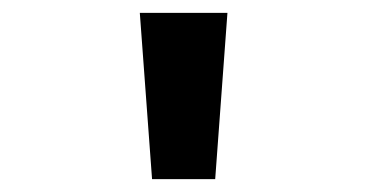

<svg xmlns="http://www.w3.org/2000/svg" viewBox="-20 -734 570 298"><path d="M216 -456 197 -714H333L314 -456Z"/></svg>

Font: Noto Sans Mono Condensed
Style: Bold
Weight: 700
Width: 3
Designer: Monotype Design Team
Foundry: Monotype Imaging Inc.
Version: Version 2.014